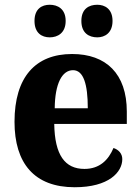

<svg xmlns="http://www.w3.org/2000/svg" viewBox="-20 -777 589 807"><path d="M389 -620C420 -620 453 -638 453 -689C453 -740 420 -757 389 -757C354 -757 322 -740 322 -689C322 -638 354 -620 389 -620ZM189 -620C222 -620 256 -638 256 -689C256 -740 222 -757 189 -757C156 -757 125 -740 125 -689C125 -638 156 -620 189 -620ZM294 10C438 10 494 -54 494 -108C494 -132 478 -148 457 -155C436 -105 399 -67 335 -67C253 -67 210 -125 208 -256H513V-308C513 -467 426 -550 283 -550C129 -550 41 -453 41 -265C41 -91 124 10 294 10ZM349 -322H210C211 -426 241 -482 287 -482C331 -482 349 -423 349 -322Z"/></svg>

Font: Noto Serif Lao SemiCondensed ExtraBold
Style: Regular
Weight: 800
Width: 4
Designer: Monotype Design Team
Foundry: Monotype Imaging Inc.
Version: Version 2.003